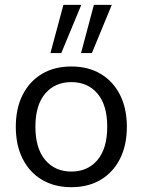

<svg xmlns="http://www.w3.org/2000/svg" viewBox="-20 -773 596 802"><path d="M277.9 8.9Q207.2 8.9 155.2 -22.1Q103.2 -53.1 74.6 -109.8Q46 -166.5 46 -243.4Q46 -320.3 74.6 -376.8Q103.2 -433.3 155.2 -464.3Q207.2 -495.3 277.9 -495.3Q348.7 -495.3 400.7 -464.3Q452.7 -433.3 481.3 -376.7Q509.9 -320.2 509.9 -243.4Q509.9 -166.5 481.3 -109.8Q452.7 -53.1 400.7 -22.1Q348.7 8.9 277.9 8.9ZM277.8 -56.4Q346.7 -56.4 387.3 -104.8Q427.9 -153.3 427.9 -243.6Q427.9 -334 387.3 -382Q346.7 -430 277.8 -430Q209.7 -430 168.8 -382Q127.9 -334 127.9 -243.6Q127.9 -153.3 168.8 -104.8Q209.7 -56.4 277.8 -56.4ZM318.5 -551.3 372.2 -752.8H447L363.8 -551.3ZM190.7 -551.3 244.9 -752.8H319.7L236 -551.3Z"/></svg>

Font: Nunito Sans 12pt ExtraLight
Style: Regular
Weight: 200
Version: Version 3.101;gftools[0.9.27]